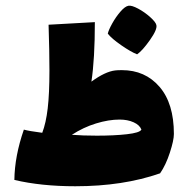

<svg xmlns="http://www.w3.org/2000/svg" viewBox="-20 -643 655 668"><path d="M404 -399Q485 -399 535 -341Q585 -283 585 -177Q585 -155 571 -112Q557 -69 537 -40Q408 5 242 5Q123 5 30 -17Q31 -100 63 -192Q81 -187 127 -181Q140 -215 146 -266Q152 -317 152 -398Q152 -464 149 -557L310 -566Q310 -437 298 -359Q346 -394 381 -398Q389 -399 404 -399ZM317 -171Q377 -171 421.5 -176Q466 -181 472 -192Q466 -208 445 -217.5Q424 -227 396 -227Q358 -227 314 -213.5Q270 -200 230 -174Q268 -171 317 -171ZM355 -526Q358 -539 370.5 -561.5Q383 -584 399 -602.5Q415 -621 427 -623Q438 -625 460.5 -613Q483 -601 502.5 -583.5Q522 -566 524 -556Q528 -541 501.5 -503.5Q475 -466 457 -454Q436 -462 402 -485.5Q368 -509 355 -526Z"/></svg>

Font: Lalezar
Style: Regular
Weight: 400
Designer: Borna Izadpanah
Foundry: Borna Izadpanah
Version: Version 1.004